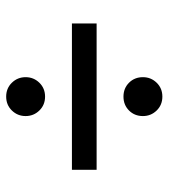

<svg xmlns="http://www.w3.org/2000/svg" viewBox="18 -631 546 622"><g transform="rotate(-90 291.0 -320.0)"><path d="M289 -447Q262 -447 244 -465.5Q226 -484 226 -510Q226 -536 244 -554.5Q262 -573 289 -573Q316 -573 334 -554.5Q352 -536 352 -510Q352 -484 334 -465.5Q316 -447 289 -447ZM52 -360H526V-280H52ZM289 -67Q262 -67 244 -85.5Q226 -104 226 -130Q226 -157 244 -175Q262 -193 289 -193Q316 -193 334 -175Q352 -157 352 -130Q352 -104 334 -85.5Q316 -67 289 -67Z"/></g></svg>

Font: Murecho Medium
Style: Regular
Weight: 500
Designer: Neil Summerour
Foundry: Positype
Version: Version 1.010; ttfautohint (v1.8.3)